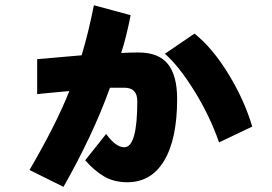

<svg xmlns="http://www.w3.org/2000/svg" viewBox="-20 -686 1040 734"><path d="M610.4 -480.5 723.6 -557.6Q793 -502 853.5 -402.8Q914.1 -303.7 944.3 -202.1L817.4 -141.6Q782.2 -243.2 722.7 -338.9Q663.1 -434.6 610.4 -480.5ZM122.1 -326.2V-460Q124 -460 147.5 -461.9Q170.9 -463.9 213.4 -467.8Q255.9 -471.7 292 -474.6Q318.4 -561.5 338.9 -666L479.5 -627.9Q462.9 -543.9 443.4 -483.4Q478.5 -485.4 508.8 -485.4Q586.9 -485.4 622.1 -440.9Q657.2 -396.5 657.2 -307.6Q657.2 -155.3 607.9 -72.3Q558.6 10.7 466.8 10.7Q416 10.7 378.4 -11.2Q340.8 -33.2 305.7 -73.2L385.7 -173.8Q422.9 -123 455.1 -123Q504.9 -123 504.9 -298.8Q504.9 -350.6 456.1 -350.6H400.4Q335.9 -170.9 222.7 28.3L92.8 -36.1Q194.3 -210 245.1 -337.9Q224.6 -335.9 196.8 -333.5Q168.9 -331.1 150.4 -329.1Q131.8 -327.1 122.1 -326.2Z"/></svg>

Font: Gothic A1 Black
Style: Regular
Weight: 900
Version: Version 2.50